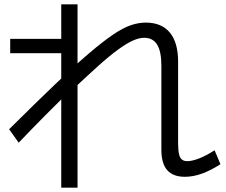

<svg xmlns="http://www.w3.org/2000/svg" viewBox="-20 -802 1040 884"><path d="M831 12Q777 12 750 -18.5Q723 -49 723 -112V-500Q723 -565 703.5 -596.5Q684 -628 644 -628Q621 -628 592.5 -615.5Q564 -603 524 -574Q484 -545 429 -495.5Q374 -446 297 -373H291Q245 -328 189 -271.5Q133 -215 66 -145L22 -207Q146 -330 236 -416Q326 -502 390.5 -557Q455 -612 501 -643Q547 -674 582.5 -686Q618 -698 651 -698Q724 -698 762 -652Q800 -606 800 -518V-144Q800 -112 804 -93.5Q808 -75 817.5 -67.5Q827 -60 842 -60Q864 -60 896.5 -72.5Q929 -85 968 -110L995 -46Q950 -17 909.5 -2.5Q869 12 831 12ZM262 62V-557H27V-623H262V-782H337V62Z"/></svg>

Font: M PLUS 1
Style: Regular
Weight: 400
Designer: Coji Morishita
Foundry: UNDERFOREST DESIGN
Version: Version 1.001